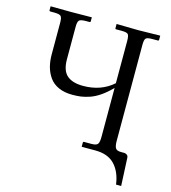

<svg xmlns="http://www.w3.org/2000/svg" viewBox="-116 -739 865 973"><g transform="rotate(15 317.0 -252.5)"><path d="M528.8 -74.2V-577.1C528.8 -595.4 531.2 -606.9 535.9 -611.8C540.6 -616.7 551.6 -619.1 568.8 -619.1H598.1C602.1 -619.1 604 -621.1 604 -625V-646L488.8 -644L375 -646V-624C375 -620.8 376.3 -619.1 378.9 -619.1H409.2C426.8 -619.1 437.8 -616.6 442.4 -611.6C446.9 -606.5 449.2 -595.1 449.2 -577.1V-355C406.9 -317.5 354.5 -298.8 292 -298.8C254.2 -298.8 225.8 -307.2 206.8 -324C187.7 -340.7 178.2 -368.8 178.2 -408.2V-578.1C178.2 -595.1 180.6 -606.3 185.3 -611.8C190 -617.4 202.3 -620.1 222.2 -620.1H238.8C243 -620.1 245.1 -621.7 245.1 -625V-646L137.2 -645L28.8 -646V-625C28.8 -621.7 31.2 -620.1 36.1 -620.1H53.2C72.4 -620.1 84.6 -617.6 89.6 -612.5C94.6 -607.5 97.2 -596 97.2 -578.1V-412.1C97.2 -388.3 99.9 -366.6 105.2 -346.9C110.6 -327.2 119.1 -309.2 130.6 -293C142.2 -276.7 158.1 -264 178.5 -254.9C198.8 -245.8 222.7 -241.2 250 -241.2C266.9 -241.2 282 -242.1 295.2 -243.9C308.3 -245.7 323.5 -249.4 340.6 -255.1C357.7 -260.8 375.2 -269.9 393.3 -282.2C411.4 -294.6 430 -310.5 449.2 -330.1V-73.2C449.2 -55 446.9 -42.6 442.1 -35.9C437.4 -29.2 426.4 -25.9 409.2 -25.9H370.1C366.9 -25.9 365.2 -24.3 365.2 -21V1H437C481 1 514.8 13.4 538.6 38.3C562.3 63.2 577.1 97.5 583 141.1H609.9L603 -4.9C602.7 -11.7 600.3 -16.8 595.7 -20C591.1 -23.3 586.6 -24.9 582 -24.9H564.9C549.6 -24.9 539.8 -28.7 535.4 -36.4C531 -44 528.8 -56.6 528.8 -74.2Z"/></g></svg>

Font: Linux Biolinum G
Style: Bold
Weight: 700
Designer: Philipp H. Poll
Foundry: Philipp H. Poll
Version: Version 1.1.0